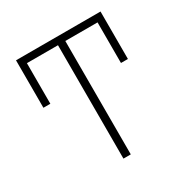

<svg xmlns="http://www.w3.org/2000/svg" viewBox="-166 -867 975 1006"><g transform="rotate(-30 321.0 -364.0)"><path d="M576.7 -727.5V-440.4H534.7V-686H339.8V0H295.4V-686H107.4V-440.4H65.4V-727.5Z"/></g></svg>

Font: Inter Extra Light
Style: Regular
Weight: 200
Designer: Rasmus Andersson
Foundry: rsms
Version: Version 4.000;git-3c8e0fc